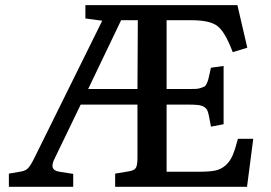

<svg xmlns="http://www.w3.org/2000/svg" viewBox="-20 -720 1043 740"><path d="M14.2 0V-50.8L62 -59.1Q78.6 -62 88.1 -71.8Q97.7 -81.5 111.8 -109.9L374 -640.1L309.1 -648.9V-700.2H895L933.1 -536.1L877 -519Q847.7 -596.7 818.4 -619.4Q789.1 -642.1 717.8 -642.1H622.1V-377H700.2Q720.7 -377 732.2 -377.2Q743.7 -377.4 753.7 -380.9Q763.7 -384.3 768.1 -386.7Q772.5 -389.2 776.9 -398.4Q781.2 -407.7 783 -414.8Q784.7 -421.9 788.6 -439Q789.6 -443.4 790 -445.6Q790.5 -447.8 791.3 -451.7Q792 -455.6 793 -459L841.8 -465.8V-241.2L793 -231.9Q784.7 -282.2 779.3 -293.9Q771 -311 746.6 -314.9Q732.9 -316.9 704.1 -316.9H622.1V-58.1H748Q786.1 -58.1 808.6 -62.5Q831.1 -66.9 848.4 -81.8Q865.7 -96.7 876 -119.9Q886.2 -143.1 897 -185.1H956.1L932.1 0H423.8V-50.8L479 -60.1Q499 -63.5 504.4 -74.5Q509.8 -85.4 509.8 -110.8V-316.9H291L191.9 -111.8Q179.2 -87.9 183.1 -74.7Q187 -61.5 209 -58.1L262.2 -49.8V0ZM319.8 -377H509.8L511.2 -642.1H446.8Z"/></svg>

Font: Literata Book Medium
Style: Regular
Weight: 500
Designer: Latin by Veronika Burian and Jose Scaglione. Greek by Irene Vlachou. Cyrillic by Vera Evstafieva
Foundry: TypeTogether
Version: Version 2.003;PS 002.003;hotconv 1.0.88;makeotf.lib2.5.64775